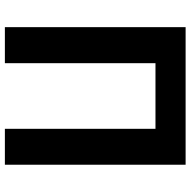

<svg xmlns="http://www.w3.org/2000/svg" viewBox="-17 -764 781 787"><g transform="rotate(90 373.5 -370.5)"><path d="M91.3 0V-740.8H655.2V0H508V-617.3H239V0Z"/></g></svg>

Font: Shanggu Sans SC VF
Style: Regular
Weight: 250
Designer: GuiWonder
Version: Version 1.021